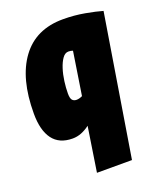

<svg xmlns="http://www.w3.org/2000/svg" viewBox="-142 -649 790 948"><g transform="rotate(-20 253.0 -175.0)"><path d="M506 -530 386 210H202L238 -24Q217 -8 194.5 1Q172 10 148 10Q78 10 43.5 -36.5Q9 -83 9 -171Q9 -355 84.5 -457.5Q160 -560 303 -560Q362 -560 417 -550Q472 -540 506 -530ZM297 -397Q287 -401 274 -401Q256 -401 242.5 -382Q229 -363 219.5 -333.5Q210 -304 205.5 -270Q201 -236 201 -207Q201 -181 209 -172Q217 -163 231 -163Q245 -163 262 -171Z"/></g></svg>

Font: Georama Semi Condensed Black
Style: Italic
Weight: 900
Width: 4
Italic angle: -9°
Designer: Jean-Baptiste Levee
Foundry: Production Type
Version: Version 1.000